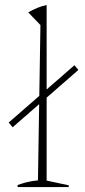

<svg xmlns="http://www.w3.org/2000/svg" viewBox="-20 -754 343 774"><path d="M51 0V-8Q67 -14 86 -19Q105 -24 133 -27L143 -653L94 -704Q129 -725 168 -734V-26L257 -7V0ZM31 -241 15 -260 280 -491 296 -472Z"/></svg>

Font: Piazzolla Thin
Style: Regular
Weight: 100
Designer: Juan Pablo del Peral
Foundry: Huerta Tipografica
Version: Version 1.330